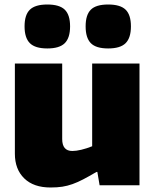

<svg xmlns="http://www.w3.org/2000/svg" viewBox="-20 -822 688 852"><path d="M190 -607Q136 -607 112.5 -630.5Q89 -654 89 -705Q89 -756 112.5 -779Q136 -802 190 -802Q244 -802 267.5 -779Q291 -756 291 -705Q291 -654 267.5 -630.5Q244 -607 190 -607ZM460 -607Q406 -607 383 -630.5Q360 -654 360 -705Q360 -756 383 -779Q406 -802 460 -802Q514 -802 537.5 -779Q561 -756 561 -705Q561 -654 537.5 -630.5Q514 -607 460 -607ZM204 10Q129 10 87.5 -30.5Q46 -71 46 -140V-540H256V-205Q256 -152 301 -152Q318 -152 341 -157.5Q364 -163 389 -173V-540H599V0H422L412 -59H408Q374 -39 349 -26Q324 -13 301.5 -5Q279 3 256.5 6.5Q234 10 204 10Z"/></svg>

Font: Encode Sans Narrow
Style: Black
Weight: 900
Designer: Pablo Impallari, Andres Torresi
Foundry: Pablo Impallari, Andres Torresi
Version: Version 1.000; ttfautohint (v1.00) -l 8 -r 50 -G 200 -x 14 -